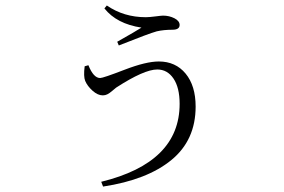

<svg xmlns="http://www.w3.org/2000/svg" viewBox="-20 -606 1040 703"><path d="M290 -363.3 303.7 -367.2Q322.3 -320.3 346.7 -320.3Q357.4 -320.3 436 -350.6Q514.6 -380.9 561.5 -380.9Q623 -380.9 659.7 -336.4Q696.3 -292 696.3 -215.8Q696.3 -92.8 607.4 -20Q518.6 52.7 357.4 77.1L350.6 59.6Q637.7 -10.7 637.7 -225.6Q637.7 -285.2 615.2 -318.4Q592.8 -351.6 555.7 -351.6Q507.8 -351.6 405.3 -285.2Q401.4 -282.2 391.1 -273.4Q380.9 -264.6 373 -260.7Q365.2 -256.8 356.4 -256.8Q337.9 -256.8 318.8 -273.9Q299.8 -291 292 -309.6Q285.2 -326.2 290 -363.3ZM498 -504.9Q407.2 -518.6 362.3 -575.2L371.1 -585.9Q433.6 -543 513.7 -543Q526.4 -543 548.8 -545.9Q571.3 -548.8 577.1 -548.8Q599.6 -548.8 618.7 -539.1Q637.7 -529.3 637.7 -514.6Q637.7 -497.1 611.3 -497.1Q579.1 -497.1 553.7 -491.2Q525.4 -483.4 415 -439.5L409.2 -453.1Q478.5 -492.2 498 -504.9Z"/></svg>

Font: GenYoMin TW TTF Light
Style: Regular
Weight: 300
Version: Version 1.300